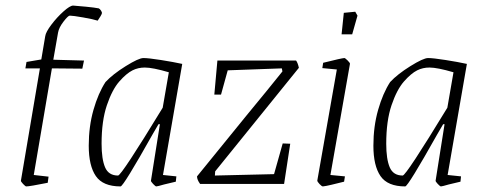

<svg xmlns="http://www.w3.org/2000/svg" viewBox="-20 -659 1737 688"><path d="M345 -611Q345 -609 340 -600.5Q335 -592 330 -585Q315 -590 278 -596.5Q241 -603 230 -603Q224 -603 207.5 -581.5Q191 -560 188 -542L171 -445L281 -442L275 -413L166 -414L101 -32L154 -26L151 -4Q86 9 74 9Q71 9 62.5 0Q54 -9 55 -12L123 -414H71L75 -437L128 -446L142 -529Q144 -544 164 -570.5Q184 -597 207.5 -618Q231 -639 242 -639Q257 -638 288 -635Q319 -632 334 -629Q338 -627 342 -621Q346 -615 345 -611Z M564 -32 612 -27 610 -8 568 2Q544 9 540 9Q537 9 528.5 0Q520 -9 521 -12L553 -214H548L527 -178Q422 9 412 9Q349 9 323.5 -28Q298 -65 298 -137Q298 -206 315 -265.5Q332 -325 358 -365Q384 -393 430.5 -422Q477 -451 494 -451Q512 -451 556.5 -444Q601 -437 633 -430ZM563 -273 585 -400Q527 -417 499 -417Q475 -417 455 -407Q433 -396 407.5 -367Q382 -338 363 -282Q344 -226 344 -144Q344 -89 356.5 -59.5Q369 -30 403 -30Q415 -30 563 -273Z M993 -145 1020 -144 998 0H697Q686 -15 686 -27L864 -246Q903 -293 935 -332.5Q967 -372 992 -403L990 -414L796 -407L772 -320H748L759 -442H1041Q1047 -434 1051 -416L751 -45L750 -30L962 -35Z M1117 -12 1187 -410 1135 -415 1138 -434Q1206 -451 1214 -451Q1217 -451 1226 -442Q1235 -433 1234 -430L1164 -32L1216 -27L1213 -8Q1189 -2 1168 3Q1147 8 1137 9Q1133 9 1125 0.5Q1117 -8 1117 -12ZM1212 -613 1253 -617 1261 -603 1242 -536H1204Z M1584 -32 1632 -27 1630 -8 1588 2Q1564 9 1560 9Q1557 9 1548.5 0Q1540 -9 1541 -12L1573 -214H1568L1547 -178Q1442 9 1432 9Q1369 9 1343.5 -28Q1318 -65 1318 -137Q1318 -206 1335 -265.5Q1352 -325 1378 -365Q1404 -393 1450.5 -422Q1497 -451 1514 -451Q1532 -451 1576.5 -444Q1621 -437 1653 -430ZM1583 -273 1605 -400Q1547 -417 1519 -417Q1495 -417 1475 -407Q1453 -396 1427.5 -367Q1402 -338 1383 -282Q1364 -226 1364 -144Q1364 -89 1376.5 -59.5Q1389 -30 1423 -30Q1435 -30 1583 -273Z"/></svg>

Font: Grenze ExtraLight
Style: Italic
Weight: 275
Italic angle: -10°
Designer: Renata Polastri
Foundry: Omnibus-Type
Version: Version 1.002; ttfautohint (v1.8)